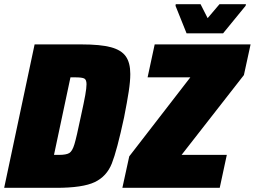

<svg xmlns="http://www.w3.org/2000/svg" viewBox="-28 -901 1222 921"><path d="M138 -688H362Q454 -688 504 -674.5Q554 -661 575.5 -630.5Q597 -600 597 -546Q597 -511 589.5 -462Q582 -413 567 -337Q533 -179 508.5 -117Q484 -55 426.5 -27.5Q369 0 242 0H-8ZM360 -343Q375 -411 381 -445Q387 -479 387 -497Q387 -519 376 -524.5Q365 -530 333 -530H310L231 -158H254Q290 -158 304.5 -167Q319 -176 329 -209Q339 -242 360 -343ZM559 0 592 -151 885 -530H680L714 -688H1174L1142 -541L843 -158H1060L1026 0ZM867 -741 814 -873 815 -881H934L968 -814L1025 -881H1152L1150 -873L1042 -741Z"/></svg>

Font: Saira Semi Condensed Black
Style: Italic
Weight: 900
Width: 4
Italic angle: -12°
Designer: Hector Gatti with collaboration of the Omnibus-Type team
Foundry: Omnibus-Type
Version: Version 1.001; ttfautohint (v1.8)